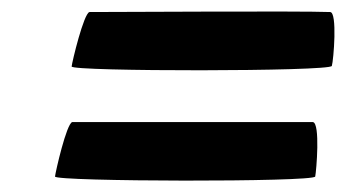

<svg xmlns="http://www.w3.org/2000/svg" viewBox="-20 -501 604 335"><path d="M76 -193C75 -184 528 -183 530 -193C532 -203 539 -286 526 -288H106C96 -285 77 -202 76 -193ZM105 -385C104 -376 557 -376 559 -386C562 -396 569 -480 556 -480C502 -482 190 -480 136 -480C126 -477 106 -394 105 -385Z"/></svg>

Font: Ampere
Style: Ita
Weight: 400
Version: Version 1